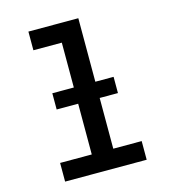

<svg xmlns="http://www.w3.org/2000/svg" viewBox="-109 -825 819 914"><g transform="rotate(-15 300.0 -367.5)"><path d="M99 0V-92H255V-643H115V-735H361V-92H501V0ZM451 -342H149V-422H451Z"/></g></svg>

Font: Zed Mono Semibold Extended
Style: Regular
Weight: 600
Width: 7
Monospace: yes
Designer: Belleve Invis
Foundry: Belleve Invis
Version: Version 1.0.0; ttfautohint (v1.8.4)